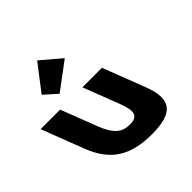

<svg xmlns="http://www.w3.org/2000/svg" viewBox="-361 -1027 1230 1230"><g transform="rotate(-45 254.0 -412.5)"><path d="M13.2 -664 98.9 -587 283.7 -725 148.4 -840ZM-147.6 -513H29.4L123.4 -269C162.3 -168 204.3 -129 278.3 -129C352.3 -129 364.3 -168 325.4 -269L231.4 -513H408.4L518.9 -226C585.2 -54 525.8 15 333.8 15C141.8 15 29.2 -54 -37.1 -226Z"/></g></svg>

Font: Hussar
Style: BdOpOblFour
Weight: 700
Foundry: Cannot Into Space Fonts
Version: Version 2.00